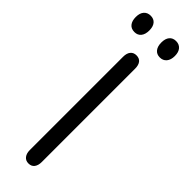

<svg xmlns="http://www.w3.org/2000/svg" viewBox="-264 -760 771 771"><g transform="rotate(45 121.5 -374.5)"><path d="M87 -33Q87 -14 96 -2.5Q105 9 121 9Q138 9 146.5 -2.5Q155 -14 155 -33V-563Q155 -583 146.5 -594Q138 -605 121 -605Q105 -605 96 -594Q87 -583 87 -563ZM49 -758Q31 -758 20.5 -746Q10 -734 10 -712Q10 -690 20 -677.5Q30 -665 49 -665Q67 -665 77 -677.5Q87 -690 87 -712Q87 -734 77 -746Q67 -758 49 -758ZM193 -758Q175 -758 165 -746Q155 -734 155 -712Q155 -690 165 -677.5Q175 -665 193 -665Q211 -665 221.5 -677.5Q232 -690 232 -712Q232 -734 221.5 -746Q211 -758 193 -758Z"/></g></svg>

Font: Beiruti
Style: Regular
Weight: 400
Version: Version 1.00